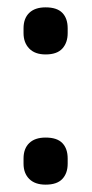

<svg xmlns="http://www.w3.org/2000/svg" viewBox="-20 -494 249 522"><path d="M104 -346Q75 -346 59.5 -362Q44 -378 44 -404V-417Q44 -444 59.5 -459Q75 -474 104 -474Q135 -474 149.5 -459Q164 -444 164 -417V-404Q164 -378 149.5 -362Q135 -346 104 -346ZM104 8Q75 8 59.5 -7.5Q44 -23 44 -49V-63Q44 -90 59.5 -105Q75 -120 104 -120Q135 -120 149.5 -105Q164 -90 164 -63V-49Q164 -23 149.5 -7.5Q135 8 104 8Z"/></svg>

Font: Sofia Sans Condensed SemiBold
Style: Regular
Weight: 600
Designer: Botio Nikoltchev, Ani Petrova
Foundry: lettersoup
Version: Version 4.101